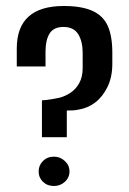

<svg xmlns="http://www.w3.org/2000/svg" viewBox="-20 -614 432 641"><path d="M120 -156V-279Q136 -280 151 -282.5Q166 -285 180 -288Q198 -293 215.5 -304.5Q233 -316 244.5 -336.5Q256 -357 256 -387V-437Q256 -476 241 -500Q226 -524 192 -524Q159 -524 145.5 -502Q132 -480 132 -443V-392H36V-452Q36 -594 193 -594Q252 -594 288 -578Q324 -562 339.5 -528Q355 -494 355 -438V-401Q355 -357 339 -324Q323 -291 298 -272Q273 -253 242 -248Q233 -246 223.5 -245.5Q214 -245 203 -245V-156ZM160 7Q138 7 123.5 -7Q109 -21 109 -42Q109 -62 123.5 -76.5Q138 -91 160 -91Q181 -91 196.5 -76.5Q212 -62 212 -42Q212 -21 196.5 -7Q181 7 160 7Z"/></svg>

Font: Alumni Sans Thin SemiBold
Style: Regular
Weight: 600
Version: Version 1.018